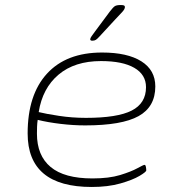

<svg xmlns="http://www.w3.org/2000/svg" viewBox="-20 -738 700 764"><path d="M345 6Q90 6 90 -207Q90 -361 167 -445Q244 -529 386 -529Q487 -529 542.5 -494Q598 -459 598 -394Q598 -313 531.5 -276Q465 -239 319 -239Q272 -239 221.5 -245Q171 -251 130 -261Q128 -248 127.5 -234Q127 -220 127 -206Q127 -119 181.5 -73.5Q236 -28 348 -28Q414 -28 458 -41.5Q502 -55 526.5 -68.5Q551 -82 555 -82Q559 -82 560.5 -74Q562 -66 562 -60Q562 -54 535 -38Q508 -22 459 -8Q410 6 345 6ZM322 -269Q447 -269 504 -298Q561 -327 561 -391Q561 -441 514.5 -468Q468 -495 382 -495Q277 -495 213 -441Q149 -387 134 -292Q162 -285 214.5 -277Q267 -269 322 -269ZM347 -576Q339 -576 339 -582Q339 -586 344.5 -594Q350 -602 359 -614L417 -692Q430 -709 437 -713.5Q444 -718 460 -718Q471 -718 474 -716Q477 -714 477 -710Q477 -702 467 -691Q457 -680 437 -659L377 -594Q367 -583 361.5 -579.5Q356 -576 347 -576Z"/></svg>

Font: Asap Expanded Expanded Thin
Style: Italic
Weight: 100
Width: 7
Italic angle: -6°
Designer: Pablo Cosgaya
Foundry: Omnibus-Type
Version: Version 3.001; ttfautohint (v1.8.4.7-5d5b)